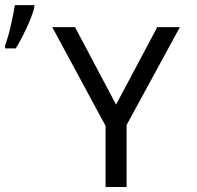

<svg xmlns="http://www.w3.org/2000/svg" viewBox="-76 -748 786 767"><path d="M387.7 -330.1 552.2 -639.6H642.6L429.7 -248.5V-1H345.7V-245.1L132.8 -639.6H223.6ZM-55.7 -566.9Q-43.9 -597.2 -33 -645Q-22 -692.9 -16.6 -727.5H61V-717.8Q53.2 -686.5 30.3 -636.7Q7.3 -586.9 -13.2 -554.7H-55.7Z"/></svg>

Font: XL-Viking
Style: Regular
Weight: 400
Foundry: Ascender Corporation
Version: Version 1.10 March 23, 2015